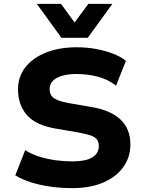

<svg xmlns="http://www.w3.org/2000/svg" viewBox="-20 -960 740 991"><path d="M355 11Q297 11 242 3.5Q187 -4 140 -19Q93 -34 59 -55L110 -185Q143 -164 183 -151.5Q223 -139 266.5 -133Q310 -127 355 -127Q422 -127 456 -147.5Q490 -168 490 -206Q490 -228 479.5 -241Q469 -254 446 -261.5Q423 -269 386 -276L269 -296Q166 -313 119.5 -365.5Q73 -418 73 -499Q73 -565 111.5 -613.5Q150 -662 218.5 -689Q287 -716 376 -716Q427 -716 474 -707.5Q521 -699 561 -684Q601 -669 630 -646L579 -518Q538 -550 485.5 -564Q433 -578 374 -578Q333 -578 301.5 -569Q270 -560 253 -543Q236 -526 236 -500Q236 -470 257.5 -454Q279 -438 334 -428L450 -408Q552 -391 602.5 -342.5Q653 -294 653 -215Q653 -148 616 -97Q579 -46 512 -17.5Q445 11 355 11ZM297 -765 170 -940H295L365 -844L436 -940H560L433 -765Z"/></svg>

Font: Nunito Sans 7pt ExtraBold
Style: Regular
Weight: 800
Designer: Vernon Adams
Foundry: Vernon Adams
Version: Version 3.101;gftools[0.9.27]